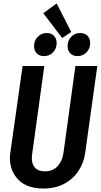

<svg xmlns="http://www.w3.org/2000/svg" viewBox="-20 -1071 580 1105"><path d="M470 -189Q462 -133 431 -86.5Q400 -40 349 -13Q298 14 230 14Q136 14 86.5 -36Q37 -86 37 -162Q37 -180 40 -196L110 -691H235L165 -184Q163 -168 163 -162Q163 -126 181.5 -105.5Q200 -85 238 -85Q284 -85 311 -114Q338 -143 345 -189L414 -691H540ZM306 -1051 390 -887 338 -852 229 -995ZM176 -806Q176 -838 197.5 -859.5Q219 -881 248 -881Q275 -881 290.5 -865Q306 -849 306 -823Q306 -791 285 -769.5Q264 -748 233 -748Q207 -748 191.5 -764Q176 -780 176 -806ZM369 -806Q369 -838 390 -859.5Q411 -881 441 -881Q468 -881 483.5 -865Q499 -849 499 -823Q499 -791 477.5 -769.5Q456 -748 426 -748Q400 -748 384.5 -764Q369 -780 369 -806Z"/></svg>

Font: Fira Sans Extra Condensed Medium
Style: Italic
Weight: 500
Width: 3
Italic angle: -8°
Designer: Carrois Corporate & Edenspiekermann AG
Foundry: Carrois Corporate GbR & Edenspiekermann AG
Version: Version 4.203